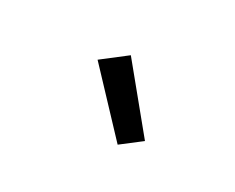

<svg xmlns="http://www.w3.org/2000/svg" viewBox="-50 -969 699 571"><g transform="rotate(30 300.0 -683.0)"><path d="M372 -558 194 -747 273 -808 437 -608Z"/></g></svg>

Font: Iosevka Curly Slab MdExObl
Style: Regular
Weight: 500
Width: 7
Italic angle: -9°
Monospace: yes
Designer: Belleve Invis
Foundry: Belleve Invis
Version: Version 11.1.0; ttfautohint (v1.8.3)